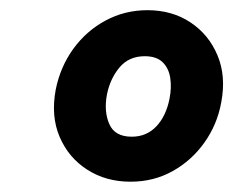

<svg xmlns="http://www.w3.org/2000/svg" viewBox="-20 -746 456 375"><path d="M234.9 -391.1Q187 -391.1 150.4 -414.6Q113.8 -438 96.4 -478.8Q79.1 -519.5 88.9 -571.3Q97.7 -615.2 123 -650.4Q148.4 -685.5 186 -705.8Q223.6 -726.1 268.1 -726.1Q315.9 -726.1 351.8 -702.4Q387.7 -678.7 404.8 -637.9Q421.9 -597.2 412.1 -545.9Q404.3 -502.9 379.4 -467.8Q354.5 -432.6 317.4 -411.9Q280.3 -391.1 234.9 -391.1ZM237.3 -479Q266.1 -479 285.2 -499Q304.2 -519 311 -552.7Q315.4 -574.7 312.5 -593.8Q309.6 -612.8 297.6 -624.5Q285.6 -636.2 262.7 -636.2Q231.9 -636.2 213.6 -614.5Q195.3 -592.8 189 -562Q182.6 -528.8 193.4 -503.9Q204.1 -479 237.3 -479Z"/></svg>

Font: Reddit Sans Black
Style: Italic
Weight: 900
Italic angle: -11.25°
Designer: Stephen Hutchings
Version: Version 1.013